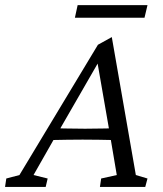

<svg xmlns="http://www.w3.org/2000/svg" viewBox="-59 -737 642 757"><path d="M-39.1 0 -34.2 -33.2 17.6 -46.9 327.1 -560.5 381.8 -590.8 476.6 -46.9 522.5 -33.2 513.7 0H335L339.8 -33.2L401.4 -46.9L376 -197.3L371.1 -226.6L323.2 -502L345.7 -520.5L175.8 -225.6L158.2 -196.3L73.2 -46.9L128.9 -33.2L121.1 0ZM128.9 -184.6 138.7 -232.4Q157.2 -231.4 192.4 -230.5Q227.5 -229.5 276.4 -229.5Q324.2 -229.5 359.4 -230.5Q394.5 -231.4 412.1 -232.4L401.4 -184.6Q363.3 -185.5 328.6 -186Q293.9 -186.5 266.6 -186.5Q239.3 -186.5 205.6 -186Q171.9 -185.5 128.9 -184.6ZM247.1 -716.8H522.5L510.7 -667H236.3Z"/></svg>

Font: Crimson Pro Light
Style: Italic
Weight: 300
Italic angle: -12°
Designer: Jacques Le Bailly
Foundry: Baron von Fonthausen
Version: Version 1.003